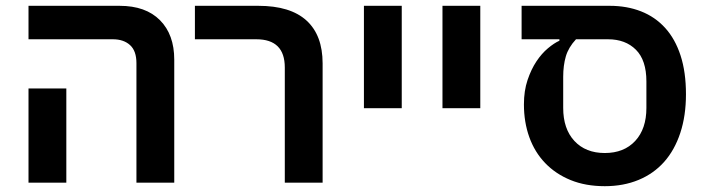

<svg xmlns="http://www.w3.org/2000/svg" viewBox="-20 -628 2424 660"><path d="M449 -411Q449 -453 427 -473Q405 -493 368 -493H78V-608H391Q481 -608 530 -558.5Q579 -509 579 -423V0H449ZM78 -324H208V0H78Z M959 -396Q959 -493 861 -493H650V-608H868Q978 -608 1033.5 -557.5Q1089 -507 1089 -410V0H959Z M1231 -608H1361V-256H1231Z M1501 -608H1631V-256H1501Z M1773 -608H2076Q2135 -608 2183.5 -589Q2232 -570 2266.5 -532Q2301 -494 2319.5 -437Q2338 -380 2338 -304Q2338 -230 2318.5 -171Q2299 -112 2263 -71.5Q2227 -31 2175 -9.5Q2123 12 2059 12Q1993 12 1941.5 -9Q1890 -30 1854 -67.5Q1818 -105 1799.5 -156.5Q1781 -208 1781 -269Q1781 -316 1793.5 -353Q1806 -390 1824 -417Q1842 -444 1863.5 -462Q1885 -480 1903 -488V-493H1773ZM2059 -102Q2125 -102 2163.5 -143.5Q2202 -185 2202 -257V-348Q2202 -421 2166 -457Q2130 -493 2070 -493H1960Q1934 -465 1925 -434Q1916 -403 1916 -364V-257Q1916 -185 1954.5 -143.5Q1993 -102 2059 -102Z"/></svg>

Font: IBM Plex Sans Hebrew SmBld
Style: Regular
Weight: 600
Designer: Mike Abbink, Paul van der Laan, Pieter van Rosmalen, Yanek Iontef
Foundry: Bold Monday
Version: Version 1.3